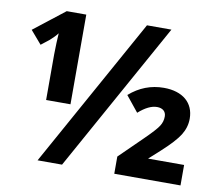

<svg xmlns="http://www.w3.org/2000/svg" viewBox="-78 -808 1038 902"><g transform="rotate(10 440.5 -357.0)"><path d="M262.7 -713.9H169.4L22.5 -599.1L75.7 -537.1L113.8 -566.9C129.4 -580.6 141.6 -593.3 150.4 -605L147.9 -558.6L146.5 -503.9V-286.1H262.7ZM552.2 -713.9 156.2 0H272.9L668.9 -713.9ZM837.9 -98.1H666L717.3 -144.5C759.3 -182.6 788.1 -213.9 803.2 -238.3C818.4 -262.7 826.2 -288.6 826.2 -316.4C826.2 -392.6 771.5 -438.5 682.1 -438.5C620.6 -438.5 565.9 -417.5 518.1 -375.5L578.1 -301.3C610.4 -330.1 639.6 -344.2 666 -344.2C691.9 -344.2 709 -331.1 709 -306.2C709 -290 704.6 -274.4 695.3 -260.3C686 -245.6 664.6 -222.2 631.3 -189.5L522 -82.5V-0.5H837.9Z"/></g></svg>

Font: Noto Reveo Sans
Style: Bold
Weight: 700
Designer: Monotype Design team
Foundry: Monotype Imaging Inc.
Version: Version 1.04